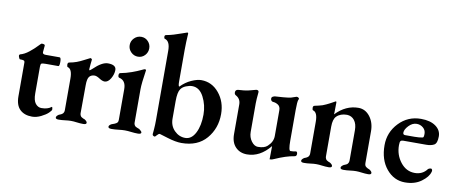

<svg xmlns="http://www.w3.org/2000/svg" viewBox="-64 -971 2993 1257"><g transform="rotate(10 1432.0 -343.0)"><path d="M188 14Q137 14 107.5 -14.5Q78 -43 78 -102V-327Q78 -336 71.5 -339Q65 -342 45 -342Q43 -342 39 -351Q35 -360 35 -366Q35 -371 41 -374Q69 -381 98.5 -404.5Q128 -428 146.5 -448Q165 -468 169 -468Q191 -468 190 -458L186 -414Q186 -400 206 -400H299Q309 -400 309 -371Q309 -342 301 -342H217Q194 -342 188.5 -338Q183 -334 183 -316V-140Q183 -93 199.5 -72.5Q216 -52 239 -52Q280 -52 303 -70Q308 -75 310 -64Q311 -60 311 -55Q311 -48 294.5 -32Q278 -16 247.5 -1Q217 14 188 14Z M499 -250 498 -65Q498 -61 498.5 -57.5Q499 -54 500.5 -51Q502 -48 503 -45.5Q504 -43 506.5 -41Q509 -39 510.5 -38Q512 -37 515 -35.5Q518 -34 519.5 -33Q521 -32 525 -30.5Q529 -29 530 -29Q548 -18 548 -8Q548 3 527 3Q506 3 484 0Q462 -3 445 -3Q428 -3 406 0Q384 3 363 3Q343 3 343 -8Q343 -18 360 -29Q361 -29 364.5 -30.5Q368 -32 369 -32.5Q370 -33 373.5 -34.5Q377 -36 378 -37Q379 -38 382 -40Q385 -42 386 -43.5Q387 -45 388.5 -47.5Q390 -50 391 -52.5Q392 -55 392.5 -58.5Q393 -62 393 -66V-276Q393 -338 363 -346Q357 -348 357 -362Q357 -375 366 -377Q394 -382 415.5 -390Q437 -398 461.5 -411Q486 -424 497 -429Q498 -429 498.5 -429.5Q499 -430 500 -430Q505 -430 510 -423Q510 -420 509 -412.5Q508 -405 506.5 -390Q505 -375 504 -360Q504 -350 506 -350Q510 -350 524 -363Q579 -416 618 -416Q673 -416 673 -381Q673 -353 656 -324Q639 -295 616 -295Q601 -295 580.5 -308.5Q560 -322 546 -322Q524 -322 511.5 -307.5Q499 -293 499 -250Z M862 -420Q871 -420 871 -415Q857 -324 857 -286V-65Q857 -61 857.5 -57.5Q858 -54 859.5 -51Q861 -48 862.5 -45.5Q864 -43 866.5 -41Q869 -39 870.5 -38Q872 -37 876 -35.5Q880 -34 881.5 -33Q883 -32 887.5 -30.5Q892 -29 893 -29Q911 -16 912 -8Q912 3 890 3Q869 3 845.5 0Q822 -3 803 -3Q785 -3 761 0Q737 3 715 3Q693 3 693 -8Q693 -19 711 -28Q713 -28 714 -29Q725 -33 728 -34Q731 -35 739 -39.5Q747 -44 749.5 -50Q752 -56 752 -65V-268Q752 -326 707 -336Q699 -338 699 -352Q699 -365 708 -367Q746 -374 782 -387Q818 -400 838.5 -410Q859 -420 862 -420ZM756.5 -512.5Q737 -532 737 -559Q737 -586 756.5 -605.5Q776 -625 803 -625Q830 -625 848.5 -605.5Q867 -586 867 -559Q867 -532 848.5 -512.5Q830 -493 803 -493Q776 -493 756.5 -512.5Z M992 -105V-566Q992 -629 957 -639Q951 -640 951 -652Q951 -662 959 -664Q986 -669 1009 -676Q1032 -683 1057 -692Q1082 -701 1092 -704Q1093 -704 1093 -704.5Q1093 -705 1094 -705Q1101 -705 1101 -698Q1101 -697 1100 -682Q1099 -667 1098 -641.5Q1097 -616 1097 -591V-381Q1097 -348 1104 -347Q1136 -380 1174 -397Q1212 -414 1239 -414Q1310 -414 1357.5 -356.5Q1405 -299 1405 -217Q1405 -122 1347 -54Q1289 14 1181 14Q1143 14 1088 -3Q1033 -20 1032 -20Q1025 -20 1015 -8.5Q1005 3 1003 3Q997 3 992 -0.5Q987 -4 987 -9V-14Q988 -20 988.5 -28.5Q989 -37 990 -48.5Q991 -60 991.5 -75Q992 -90 992 -105ZM1200 -23Q1242 -23 1267 -71.5Q1292 -120 1292 -194Q1292 -257 1264 -311Q1236 -365 1187 -365Q1169 -365 1146.5 -356Q1124 -347 1113 -331Q1097 -309 1097 -250V-133Q1097 -85 1128 -54Q1159 -23 1200 -23Z M1872 -415H1874Q1882 -415 1887 -409.5Q1892 -404 1887 -398Q1881 -384 1881 -329V-125Q1881 -58 1894 -58Q1915 -58 1929 -62Q1933 -63 1936.5 -59Q1940 -55 1940 -46Q1940 -37 1935 -33Q1930 -29 1925 -29Q1872 -21 1798 12Q1784 19 1772 19Q1769 19 1768.5 18.5Q1768 18 1769 16Q1769 15 1769 14Q1769 7 1769.5 -22Q1770 -51 1770 -62V-69Q1703 13 1617 13Q1570 13 1540.5 -17.5Q1511 -48 1511 -103V-300Q1511 -338 1479 -355Q1469 -360 1469 -373Q1469 -390 1486 -393Q1508 -394 1525 -396Q1542 -398 1550.5 -400Q1559 -402 1576 -406.5Q1593 -411 1604 -414Q1613 -415 1617.5 -411Q1622 -407 1621 -400Q1616 -350 1616 -326V-136Q1616 -101 1635.5 -74.5Q1655 -48 1679 -48Q1722 -48 1742 -67Q1776 -98 1776 -137V-308Q1776 -333 1760 -343.5Q1744 -354 1727 -355Q1724 -355 1720.5 -356.5Q1717 -358 1713.5 -362.5Q1710 -367 1710 -375Q1710 -384 1719 -388.5Q1728 -393 1734 -393Q1766 -395 1785.5 -396.5Q1805 -398 1819 -400Q1833 -402 1837.5 -403.5Q1842 -405 1854 -409Q1866 -413 1872 -415Z M2218 -356Q2174 -356 2149 -331Q2129 -311 2129 -262V-65Q2129 -61 2129.5 -57.5Q2130 -54 2131.5 -51Q2133 -48 2134 -45.5Q2135 -43 2137.5 -41Q2140 -39 2141.5 -38Q2143 -37 2146 -35.5Q2149 -34 2150.5 -33Q2152 -32 2156 -30.5Q2160 -29 2161 -29Q2179 -18 2179 -8Q2179 3 2158 3Q2137 3 2115 0Q2093 -3 2076 -3Q2059 -3 2037 0Q2015 3 1994 3Q1974 3 1974 -8Q1974 -18 1991 -29Q1992 -29 1995.5 -30.5Q1999 -32 2000 -32.5Q2001 -33 2004.5 -34.5Q2008 -36 2009 -37Q2010 -38 2013 -40Q2016 -42 2017 -43.5Q2018 -45 2019.5 -47.5Q2021 -50 2022 -52.5Q2023 -55 2023.5 -58.5Q2024 -62 2024 -66V-276Q2024 -338 1994 -346Q1988 -348 1988 -362Q1988 -375 1997 -377Q2012 -380 2026 -383.5Q2040 -387 2049.5 -390Q2059 -393 2072 -399.5Q2085 -406 2090.5 -408.5Q2096 -411 2111 -419.5Q2126 -428 2130 -430Q2135 -430 2135 -423Q2135 -420 2134.5 -393.5Q2134 -367 2134 -356Q2134 -345 2133 -344Q2200 -414 2284 -414Q2330 -414 2360.5 -374.5Q2391 -335 2391 -277V-67Q2391 -57 2393.5 -50.5Q2396 -44 2403 -39.5Q2410 -35 2412 -34Q2414 -33 2424 -29Q2441 -18 2441 -8Q2441 3 2421 3Q2400 3 2378.5 0Q2357 -3 2340 -3Q2323 -3 2300.5 0Q2278 3 2257 3Q2236 3 2236 -8Q2236 -18 2254 -29Q2255 -29 2259.5 -31Q2264 -33 2265 -33.5Q2266 -34 2270.5 -36Q2275 -38 2276 -39.5Q2277 -41 2279.5 -44Q2282 -47 2283 -49.5Q2284 -52 2285 -56Q2286 -60 2286 -65V-266Q2286 -307 2267.5 -331Q2249 -355 2218 -356Z M2700 -414Q2762 -414 2798 -388Q2834 -362 2834 -321Q2834 -275 2814 -264Q2794 -253 2762 -253H2610Q2597 -253 2592 -247Q2587 -241 2587 -219Q2587 -155 2625 -106.5Q2663 -58 2720 -58Q2772 -58 2802 -99Q2812 -105 2819 -105Q2826 -105 2828.5 -98Q2831 -91 2828 -84Q2819 -50 2775.5 -18Q2732 14 2667 14Q2594 14 2544 -46Q2494 -106 2494 -203Q2494 -289 2553.5 -351.5Q2613 -414 2700 -414ZM2678 -377Q2649 -377 2625 -351.5Q2601 -326 2601 -305Q2601 -291 2615 -291H2677Q2712 -291 2732 -296Q2739 -297 2739 -321Q2739 -346 2720.5 -361.5Q2702 -377 2678 -377Z"/></g></svg>

Font: EB Garamond 12
Style: Bold
Weight: 700
Version: Version 0.016